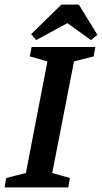

<svg xmlns="http://www.w3.org/2000/svg" viewBox="-33 -818 445 838"><path d="M-13 0 -6 -41 80 -63 174 -550 97 -572 105 -613H383L376 -572L290 -550L195 -63L272 -41L265 0ZM125 -643 103 -669 235 -798H311L392 -666L364 -643L261 -717Z"/></svg>

Font: Manuale SemiBold
Style: Italic
Weight: 600
Italic angle: -11°
Designer: Eduardo Tunni / Pablo Cosgaya
Foundry: Eduardo Tunni / Pablo Cosgaya
Version: Version 1.002